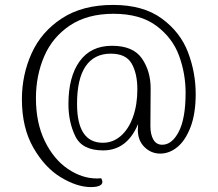

<svg xmlns="http://www.w3.org/2000/svg" viewBox="-20 -662 886 780"><path d="M775 -280Q775 -200 754 -145.5Q733 -91 700.5 -64.5Q668 -38 631 -38Q594 -38 567 -64.5Q540 -91 540 -134L541 -158Q496 -51 399 -51Q314 -51 286 -108.5Q258 -166 258 -239Q258 -350 303.5 -413Q349 -476 435 -476Q521 -476 556.5 -424.5Q592 -373 592 -303L591 -150Q591 -116 603 -95Q615 -74 639 -74Q679 -74 706.5 -127.5Q734 -181 734 -285Q734 -363 707.5 -435.5Q681 -508 615.5 -557Q550 -606 441 -606Q335 -606 264 -558.5Q193 -511 159.5 -433Q126 -355 126 -263Q126 -163 162 -89Q198 -15 255.5 24Q313 63 373 63Q385 63 391 62Q396 70 396 77Q396 87 384 92.5Q372 98 349 98Q293 98 227.5 58.5Q162 19 115.5 -62Q69 -143 69 -259Q69 -358 108.5 -445.5Q148 -533 231.5 -587.5Q315 -642 439 -642Q562 -642 637.5 -586.5Q713 -531 744 -449Q775 -367 775 -280ZM538 -299Q538 -363 515 -403.5Q492 -444 430 -444Q363 -444 328 -393Q293 -342 293 -240Q293 -82 398 -82Q439 -82 471 -110Q503 -138 520.5 -187.5Q538 -237 538 -299Z"/></svg>

Font: Arima Madurai Light
Style: Regular
Weight: 300
Designer: Joana Correia and Natanael Gama
Foundry: NDISCOVER
Version: Version 1.020